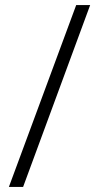

<svg xmlns="http://www.w3.org/2000/svg" viewBox="-20 -735 388 756"><path d="M335 -715 71 1H15L280 -715Z"/></svg>

Font: Noto Sans Hebrew SemiCondensed Light
Style: Regular
Weight: 300
Width: 4
Designer: Monotype Design Team
Foundry: Monotype Imaging Inc.
Version: Version 2.003